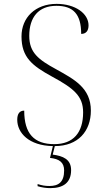

<svg xmlns="http://www.w3.org/2000/svg" viewBox="-20 -744 541 991"><path d="M240 227C305 227 347 200 347 134C347 78 305 61 252 54L263 10C383 10 449 -67 449 -173C449 -291 362 -335 269 -387C179 -436 131 -472 131 -559C131 -655 179 -714 271 -714C357 -714 399 -672 399 -569C424 -569 437 -585 437 -613C437 -674 369 -724 272 -724C162 -724 91 -653 91 -556C91 -448 146 -405 248 -349C363 -287 409 -247 409 -164C409 -60 359 0 260 0C156 0 105 -54 105 -173C80 -173 69 -155 69 -126C69 -58 129 8 253 10L238 71C286 76 311 94 311 136C311 197 281 216 235 216C212 216 197 213 174 206V217C197 224 218 227 240 227Z"/></svg>

Font: Noto Serif Display ExtraLight
Style: Regular
Weight: 200
Designer: Monotype Design Team
Foundry: Monotype Imaging Inc.
Version: Version 2.009